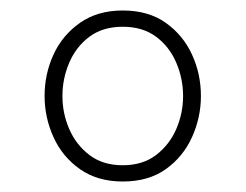

<svg xmlns="http://www.w3.org/2000/svg" viewBox="-20 -770 468 366"><path d="M214 -424Q166 -424 132.5 -447.5Q99 -471 82 -508.5Q65 -546 65 -587Q65 -629 82 -666Q99 -703 132.5 -726.5Q166 -750 214 -750Q263 -750 296 -726.5Q329 -703 346 -666Q363 -629 363 -587Q363 -546 346 -508.5Q329 -471 296 -447.5Q263 -424 214 -424ZM214 -455Q252 -455 277.5 -474.5Q303 -494 316 -524Q329 -554 329 -587Q329 -620 316 -650.5Q303 -681 277.5 -700Q252 -719 214 -719Q176 -719 150.5 -700Q125 -681 112 -650.5Q99 -620 99 -587Q99 -554 112 -524Q125 -494 150.5 -474.5Q176 -455 214 -455Z"/></svg>

Font: Be Vietnam Pro Thin
Style: Regular
Weight: 100
Designer: Lam Bao, Tony Le, Vietanh Nguyen
Foundry: Yellow Type Foundry
Version: Version 1.002; ttfautohint (v1.8.3)